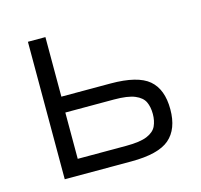

<svg xmlns="http://www.w3.org/2000/svg" viewBox="-78 -572 689 657"><g transform="rotate(-15 266.0 -243.5)"><path d="M74 0V-487H136V-276H310Q406 -276 445.5 -242.5Q485 -209 485 -138Q485 -68 445.5 -34Q406 0 310 0ZM135 -56H307Q356 -56 381 -66.5Q406 -77 414.5 -95.5Q423 -114 423 -138Q423 -163 414.5 -181Q406 -199 381 -209.5Q356 -220 307 -220H135Z"/></g></svg>

Font: Zen Kaku Gothic Antique
Style: Regular
Weight: 400
Designer: Yoshimichi Ohira
Foundry: Positype
Version: Version 1.001